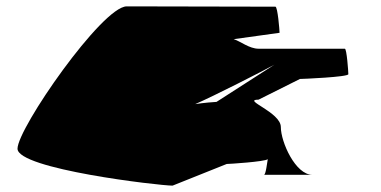

<svg xmlns="http://www.w3.org/2000/svg" viewBox="-20 -583 1197 603"><path d="M35 -116C35 -52 480 0 522 0L692 -68C699 -68 811 -75 821 -83C819 -74 815 -34 809 -34H961C908 -34 862 -137 862 -184C862 -231 738 -270 792 -270L922 -335C929 -335 1074 -341 1074 -350C1074 -358 1069 -430 1063 -430H792C763 -430 736 -453 714 -460L858 -480C858 -488 852 -562 845 -562C845 -562 457 -563 378 -563C301 -563 35 -180 35 -116ZM593 -256C651 -281 806 -360 842 -380L660 -263C655 -263 618 -260 593 -256Z"/></svg>

Font: Ampere
Style: SCExt
Weight: 400
Version: Version 1